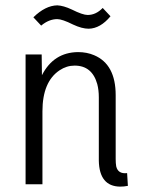

<svg xmlns="http://www.w3.org/2000/svg" viewBox="-20 -693 532 722"><path d="M458 -42Q423.8 -38.1 417 -67.4Q415 -79.1 415 -94.7V-335Q415 -451.2 334 -485.4Q306.6 -497.1 273.4 -497.1Q181.6 -496.1 137.7 -410.2L136.7 -488.3H76.2V0H139.6V-274.4Q139.6 -385.7 204.1 -428.7Q230.5 -446.3 260.7 -446.3Q326.2 -446.3 345.7 -377Q351.6 -354.5 351.6 -327.1V-88.9Q353.5 7.8 431.6 8.8Q446.3 8.8 460.9 5.9ZM309.6 -636.7Q291 -636.7 250 -657.2Q218.8 -671.9 195.3 -672.9Q150.4 -671.9 105.5 -627.9L134.8 -596.7Q164.1 -621.1 195.3 -621.1Q213.9 -621.1 254.9 -600.6Q288.1 -585 313.5 -585Q357.4 -585.9 395.5 -631.8L366.2 -663.1Q340.8 -636.7 309.6 -636.7Z"/></svg>

Font: Yaldevi Colombo
Style: Regular
Weight: 400
Designer: Sol Matas, Denzil Rajitha, Kosala Senevirathne and Pathum Egodawatta
Foundry: Mooniak
Version: Version 1.020 ; ttfautohint (v1.6)